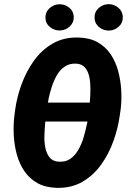

<svg xmlns="http://www.w3.org/2000/svg" viewBox="-20 -903 624 933"><path d="M361.3 -720.7Q416.5 -719.2 455.1 -697.3Q493.7 -675.3 518.1 -638.7Q542.5 -602.1 554.4 -557.1Q566.4 -512.2 569.1 -464.1Q571.8 -416 566.4 -372.1L562 -341.8Q553.7 -281.2 531.5 -218.5Q509.3 -155.8 471.7 -103.3Q434.1 -50.8 380.4 -19.5Q326.7 11.7 255.4 9.8Q200.2 8.3 161.6 -13.4Q123 -35.2 98.4 -71.5Q73.7 -107.9 61.5 -153.3Q49.3 -198.7 46.9 -246.6Q44.4 -294.4 49.8 -339.4L53.7 -370.1Q62 -430.7 84.7 -493.2Q107.4 -555.7 145 -608.2Q182.6 -660.6 236.6 -691.7Q290.5 -722.7 361.3 -720.7ZM350.1 -593.8Q317.9 -595.2 294.7 -579.6Q271.5 -564 256.3 -537.4Q241.2 -510.7 231.4 -480.5Q221.7 -450.2 215.8 -421.9Q215.3 -417.5 214.6 -412.8Q213.9 -408.2 212.4 -404.3H416.5Q416.5 -408.2 416.7 -412.1Q417 -416 417.5 -419.9Q419.4 -444.3 419.4 -473.9Q419.4 -503.4 413.8 -530Q408.2 -556.6 393.1 -574.5Q377.9 -592.3 350.1 -593.8ZM266.1 -117.2Q299.3 -115.2 322.3 -131.6Q345.2 -147.9 361.1 -175.8Q377 -203.6 386.2 -235.4Q395.5 -267.1 401.4 -295.9Q402.8 -300.3 403.6 -304.4Q404.3 -308.6 404.8 -312.5H200.2Q199.7 -309.6 199.5 -306.4Q199.2 -303.2 199.2 -299.8Q196.8 -274.4 195.8 -243.7Q194.8 -212.9 200.4 -184.6Q206.1 -156.2 221.4 -137.5Q236.8 -118.7 266.1 -117.2ZM200.7 -816.9Q200.2 -844.7 220.9 -863.3Q241.7 -881.8 268.6 -882.3Q295.4 -882.8 316.7 -865.5Q337.9 -848.1 338.4 -820.8Q338.9 -792.5 318.4 -773.9Q297.9 -755.4 270.5 -754.9Q244.1 -754.4 222.7 -771.7Q201.2 -789.1 200.7 -816.9ZM439.5 -816.4Q438.5 -844.7 459.2 -863.5Q480 -882.3 506.8 -882.8Q533.7 -883.3 554.9 -865.7Q576.2 -848.1 576.7 -820.3Q577.6 -792 556.9 -773.4Q536.1 -754.9 509.3 -754.4Q482.4 -753.9 461.2 -771.5Q439.9 -789.1 439.5 -816.4Z"/></svg>

Font: Roboto Condensed ExtraBold
Style: Italic
Weight: 800
Italic angle: -12°
Designer: Christian Robertson
Foundry: Google
Version: Version 3.008; 2023